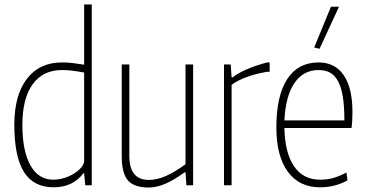

<svg xmlns="http://www.w3.org/2000/svg" viewBox="-20 -828 1635 858"><path d="M220 9Q130 9 87 -59.5Q44 -128 44 -271Q44 -402 100 -475.5Q156 -549 257 -549Q280 -549 302 -546.5Q324 -544 356 -539V-808H390V0H361L356 -54H353Q305 9 220 9ZM218 -25Q242 -25 266.5 -32.5Q291 -40 311 -52.5Q331 -65 343.5 -80Q356 -95 356 -110V-504Q321 -510 300 -512.5Q279 -515 257 -515Q172 -515 126 -451.5Q80 -388 80 -270Q80 -153 116 -89Q152 -25 218 -25Z M645 10Q579 10 551.5 -22Q524 -54 524 -131V-540H558V-131Q558 -24 645 -24Q682 -24 721.5 -41.5Q761 -59 809 -94V-540H843V0H813L809 -58H805Q757 -23 718 -6.5Q679 10 645 10Z M981 -540H1011L1015 -482H1019Q1043 -501 1083.5 -518.5Q1124 -536 1174 -549H1185V-507H1172Q1070 -489 1015 -449V0H981Z M1410 9Q1317 9 1266 -61Q1215 -131 1215 -258Q1215 -400 1263.5 -474.5Q1312 -549 1404 -549Q1477 -549 1516 -492Q1555 -435 1555 -327Q1555 -303 1554 -287.5Q1553 -272 1551 -256H1251Q1253 -145 1294 -85Q1335 -25 1410 -25Q1442 -25 1469 -32.5Q1496 -40 1528 -57L1533 -22Q1477 9 1410 9ZM1404 -515Q1335 -515 1295.5 -456.5Q1256 -398 1251 -290H1519Q1519 -353 1512 -396Q1505 -439 1490.5 -465.5Q1476 -492 1454.5 -503.5Q1433 -515 1404 -515ZM1384 -616 1459 -798H1495L1408 -610Z"/></svg>

Font: Encode Sans Compressed
Style: Thin
Weight: 100
Designer: Pablo Impallari, Andres Torresi
Foundry: Pablo Impallari, Andres Torresi
Version: Version 1.000; ttfautohint (v1.00) -l 8 -r 50 -G 200 -x 14 -